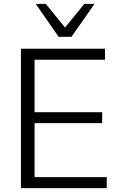

<svg xmlns="http://www.w3.org/2000/svg" viewBox="-20 -970 621 990"><path d="M87.9 -718.8H521.5V-662.1H158.2V-391.6H506.8V-335H158.2V-56.6H530.3V0H87.9ZM164.1 -950.2H215.8L315.4 -828.1L415 -950.2H467.8L348.6 -780.3H282.2Z"/></svg>

Font: Min Sans Light
Style: Regular
Weight: 300
Designer: Jinseong-Kim, NotoSansCJK, Nunito
Foundry: Jinseong-Kim
Version: Version 1.400;Glyphs 3.1.2 (3151)